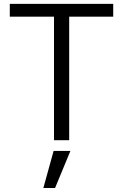

<svg xmlns="http://www.w3.org/2000/svg" viewBox="-20 -720 632 986"><path d="M257.3 -634.5H30.3V-700H561.4V-634.5H335.3V0H257.3ZM255.3 55H341.6L262.7 245.6H202.6Z"/></svg>

Font: AF Albert Sans Medium
Style: Regular
Weight: 500
Designer: Andreas Rasmussen
Foundry: a.Foundry
Version: Version 1.300;Glyphs 3.2 (3231)